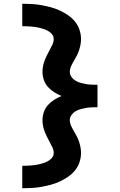

<svg xmlns="http://www.w3.org/2000/svg" viewBox="-20 -853 640 1026"><path d="M99 153V33Q112 33 124 32.5Q136 32 148.5 31Q161 30 173 28Q185 26 197 23Q209 20 220.5 15.5Q232 11 242.5 4Q253 -3 260 -13Q267 -23 267 -36Q267 -51 260 -65.5Q253 -80 245.5 -94Q238 -108 231 -122Q224 -136 218.5 -150.5Q213 -165 210 -180.5Q207 -196 207 -211Q207 -233 214.5 -254.5Q222 -276 236.5 -292Q251 -308 270 -320Q289 -332 309 -340Q289 -348 270 -360Q251 -372 236.5 -388Q222 -404 214.5 -425.5Q207 -447 207 -469Q207 -484 210 -499.5Q213 -515 218.5 -529.5Q224 -544 231 -558Q238 -572 245.5 -586Q253 -600 260 -614.5Q267 -629 267 -644Q267 -657 260 -667Q253 -677 242.5 -684Q232 -691 220.5 -695.5Q209 -700 197 -703Q185 -706 173 -708Q161 -710 148.5 -711Q136 -712 124 -712.5Q112 -713 99 -713V-833Q125 -833 150.5 -831.5Q176 -830 201 -825.5Q226 -821 250.5 -814.5Q275 -808 298 -797.5Q321 -787 342.5 -772.5Q364 -758 380 -738.5Q396 -719 404.5 -694.5Q413 -670 413 -644Q413 -629 410 -613.5Q407 -598 402 -583Q397 -568 389.5 -554Q382 -540 374 -526.5Q366 -513 359.5 -498.5Q353 -484 353 -469Q353 -454 362 -441.5Q371 -429 384 -421.5Q397 -414 411.5 -410Q426 -406 441 -403.5Q456 -401 471 -400.5Q486 -400 501 -400V-370V-280Q486 -280 471 -279.5Q456 -279 441 -276.5Q426 -274 411.5 -270Q397 -266 384 -258.5Q371 -251 362 -238.5Q353 -226 353 -211Q353 -196 359.5 -181.5Q366 -167 374 -153.5Q382 -140 389.5 -126Q397 -112 402 -97Q407 -82 410 -66.5Q413 -51 413 -36Q413 -10 404.5 14.5Q396 39 380 58.5Q364 78 342.5 92.5Q321 107 298 117.5Q275 128 250.5 134.5Q226 141 201 145.5Q176 150 150.5 151.5Q125 153 99 153Z"/></svg>

Font: Iosevka Curly Heavy Extended
Style: Regular
Weight: 900
Width: 7
Monospace: yes
Designer: Belleve Invis
Foundry: Belleve Invis
Version: Version 11.1.0; ttfautohint (v1.8.3)